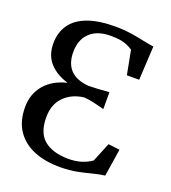

<svg xmlns="http://www.w3.org/2000/svg" viewBox="-138 -855 865 969"><g transform="rotate(20 294.0 -370.5)"><path d="M298 11Q214 11.5 153.2 -14Q92.5 -39.5 59.2 -89.5Q26 -139.5 26 -213.5Q26 -284.5 67.8 -334Q109.5 -383.5 186 -402Q124 -420 87 -460.2Q50 -500.5 50 -565.5Q50.5 -623.5 79.2 -665.2Q108 -707 167.2 -729.2Q226.5 -751.5 316.5 -751.5Q351 -751.5 380.2 -748Q409.5 -744.5 435.2 -739.8Q461 -735 484.2 -730Q507.5 -725 530 -722L520 -540H454L429.5 -668.5Q409.5 -682.5 383 -691Q356.5 -699.5 310 -699.5Q238.5 -699.5 199 -662.2Q159.5 -625 159.5 -557.5Q159.5 -497 191.8 -463Q224 -429 290.5 -423.5Q312.5 -424 341 -425.5Q369.5 -427 400.5 -430V-339Q363.5 -349 337.5 -354.5Q311.5 -360 290.5 -361.5Q225 -353.5 184.5 -312.5Q144 -271.5 144 -202.5Q144 -119 188.8 -81.5Q233.5 -44 316 -42.5Q357.5 -42 389.5 -52.2Q421.5 -62.5 444 -79L486 -181.5L547.5 -174L524.5 -27Q490 -22.5 456.5 -13.5Q423 -4.5 384.8 3Q346.5 10.5 298 11Z"/></g></svg>

Font: Merriweather 28pt
Style: Regular
Weight: 400
Version: Version 2.100